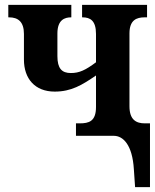

<svg xmlns="http://www.w3.org/2000/svg" viewBox="-20 -556 636 786"><path d="M528 137 533 210H594V-51H573C538 -51 510 -65 510 -121V-419C510 -474 539 -485 572 -485H582V-536H316V-485H318C349 -485 373 -472 373 -417V-301C330 -269 305 -257 270 -257C233 -257 215 -276 215 -326V-419C215 -475 245 -485 271 -485H272V-536H14V-485H17C54 -485 78 -467 78 -417V-312C78 -234 123 -181 204 -181C272 -181 316 -208 373 -247V-118C373 -59 344 -51 306 -51H291V0H446C484 0 522 37 528 137Z"/></svg>

Font: Noto Serif Condensed
Style: Bold
Weight: 700
Width: 3
Designer: Monotype Design Team
Foundry: Monotype Imaging Inc.
Version: Version 2.015